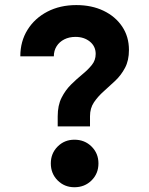

<svg xmlns="http://www.w3.org/2000/svg" viewBox="-20 -748 602 775"><path d="M212.9 -237.8V-278.3Q212.9 -322.8 228.5 -353.5Q244.1 -384.3 266.8 -406.7Q289.6 -429.2 312.3 -447.8Q335 -466.3 350.6 -485.6Q366.2 -504.9 366.2 -530.3Q366.2 -561 342.8 -580.1Q319.3 -599.1 284.7 -599.1Q259.3 -599.1 239.5 -589.1Q219.7 -579.1 208.5 -561.3Q197.3 -543.5 197.3 -520.5H62Q62 -581.1 91.1 -627.7Q120.1 -674.3 171.1 -700.9Q222.2 -727.5 288.1 -727.5Q350.1 -727.5 397.9 -704.6Q445.8 -681.6 473.1 -640.9Q500.5 -600.1 500.5 -546.4Q500.5 -503.9 484.6 -474.1Q468.8 -444.3 445.3 -422.1Q421.9 -399.9 398.7 -379.4Q375.5 -358.9 359.4 -335.2Q343.3 -311.5 343.3 -278.8V-237.8ZM280.3 7.8Q240.2 7.8 212.6 -19.8Q185.1 -47.4 185.1 -88.4Q185.1 -128.9 212.6 -156.5Q240.2 -184.1 280.3 -184.1Q321.8 -184.1 349.6 -156.5Q377.4 -128.9 377.4 -88.4Q377.4 -47.4 349.6 -19.8Q321.8 7.8 280.3 7.8Z"/></svg>

Font: Reddit Mono ExtraBold
Style: Regular
Weight: 800
Monospace: yes
Designer: Stephen Hutchings
Foundry: Reddit
Version: Version 1.014